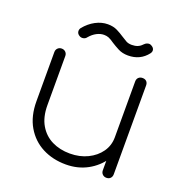

<svg xmlns="http://www.w3.org/2000/svg" viewBox="-134 -864 941 989"><g transform="rotate(20 336.5 -369.5)"><path d="M333 7Q261 7 204 -22.5Q147 -52 113.5 -109Q80 -166 80 -248V-517Q80 -530 88.5 -538.5Q97 -547 110 -547Q123 -547 131.5 -538.5Q140 -530 140 -517V-248Q140 -183 165.5 -139.5Q191 -96 234.5 -74.5Q278 -53 333 -53Q387 -53 430 -74Q473 -95 498 -130.5Q523 -166 523 -211H573Q569 -149 536 -99.5Q503 -50 450.5 -21.5Q398 7 333 7ZM553 0Q540 0 531.5 -8.5Q523 -17 523 -30V-517Q523 -531 531.5 -539Q540 -547 553 -547Q567 -547 575 -539Q583 -531 583 -517V-30Q583 -17 575 -8.5Q567 0 553 0ZM442 -630Q411 -630 388 -642Q365 -654 348 -665Q328 -679 316.5 -683.5Q305 -688 291 -688Q271 -688 251 -677.5Q231 -667 214 -647Q207 -637 195 -635Q183 -633 174 -639Q162 -646 160 -657.5Q158 -669 165 -679Q191 -711 224 -728.5Q257 -746 291 -746Q321 -746 343 -735Q365 -724 381 -713Q398 -702 410.5 -695Q423 -688 442 -688Q460 -688 473.5 -693.5Q487 -699 497 -710Q505 -719 516 -722.5Q527 -726 536 -721Q550 -714 553 -703Q556 -692 548 -681Q509 -630 442 -630Z"/></g></svg>

Font: ComfortaaLight
Style: Regular
Weight: 300
Designer: Johan Aakerlund
Foundry: Johan Aakerlund
Version: Version 3.104; ttfautohint (v1.8.1.43-b0c9)